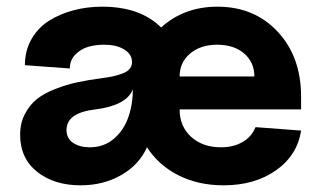

<svg xmlns="http://www.w3.org/2000/svg" viewBox="-20 -536 953 572"><path d="M646 16.1Q570.8 16.1 511.7 -13.7Q452.6 -43.5 418 -97.2Q393.6 -43.9 340.3 -13.9Q287.1 16.1 220.2 16.1Q141.1 16.1 90.6 -24.2Q40 -64.5 40 -134.8Q40 -169.4 54.2 -196.5Q68.4 -223.6 90.1 -241Q111.8 -258.3 145.5 -271.2Q179.2 -284.2 211.2 -291Q243.2 -297.9 284.2 -303.2Q302.7 -305.7 315.4 -308.3Q328.1 -311 344 -316.7Q359.9 -322.3 367.4 -332.3Q375 -342.3 373 -356Q370.6 -377 347.9 -389.9Q325.2 -402.8 290 -402.8Q265.1 -402.8 243.4 -396.7Q221.7 -390.6 204.8 -373.8Q188 -356.9 188 -332L54.2 -341.8Q54.2 -385.3 74 -419.7Q93.8 -454.1 126.7 -474.6Q159.7 -495.1 200 -505.6Q240.2 -516.1 284.2 -516.1Q397.9 -516.1 460 -454.1Q528.3 -516.1 627.9 -516.1Q737.8 -516.1 807.4 -441.4Q877 -366.7 877 -248V-210H515.1Q515.1 -159.7 549.3 -128.4Q583.5 -97.2 638.2 -97.2Q675.8 -97.2 702.9 -113Q730 -128.9 741.2 -157.2L877 -147Q865.7 -73.2 802.2 -28.6Q738.8 16.1 646 16.1ZM737.8 -308.1Q737.8 -350.6 707.3 -376.7Q676.8 -402.8 627 -402.8Q577.6 -402.8 546.4 -376.5Q515.1 -350.1 515.1 -308.1ZM248 -97.2Q289.1 -97.2 318.6 -122.1Q348.1 -147 361.8 -185.3Q375.5 -223.6 376 -270Q356.9 -221.7 264.2 -210Q178.2 -200.2 178.2 -148.9Q178.2 -123.5 197.8 -110.4Q217.3 -97.2 248 -97.2Z"/></svg>

Font: Uncut Sans
Style: Bold
Weight: 700
Designer: Kasper Nordkvist
Foundry: UNCUT.wtf
Version: Version 1.304;Glyphs 3.2 (3246)